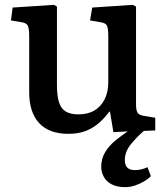

<svg xmlns="http://www.w3.org/2000/svg" viewBox="-20 -536 672 789"><path d="M494 233Q461 233 439 221.5Q417 210 406.5 190.5Q396 171 396 150Q396 116 412 89.5Q428 63 453.5 42Q479 21 505 4L446 7L432 -77H429Q406 -46 381 -26Q356 -6 327 4Q298 14 261 14Q182 14 141 -30Q100 -74 100 -157V-384Q100 -418 94.5 -430Q89 -442 67 -445L25 -452L32 -505L202 -516L214 -509V-187Q214 -142 222.5 -115.5Q231 -89 250.5 -77.5Q270 -66 302 -66Q341 -66 368 -82Q395 -98 410 -128Q425 -158 425 -199V-384Q425 -419 419.5 -430.5Q414 -442 391 -445L350 -452L359 -505L526 -516L539 -509V-108Q539 -82 545.5 -72.5Q552 -63 571 -60L618 -52V0L571 2Q540 29 516.5 58.5Q493 88 493 122Q493 143 503.5 153Q514 163 534 163Q547 163 560.5 160Q574 157 586 151L600 188Q588 200 571 210Q554 220 534.5 226.5Q515 233 494 233Z"/></svg>

Font: Literata 18pt Medium
Style: Regular
Weight: 500
Designer: Latin by Veronika Burian and Jose Scaglione. Greek by Irene Vlachou. Cyrillic by Vera Evstafieva.
Foundry: TypeTogether
Version: Version 3.103;gftools[0.9.29]